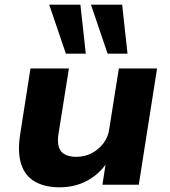

<svg xmlns="http://www.w3.org/2000/svg" viewBox="-20 -788 725 819"><path d="M234 11Q172 11 129.5 -13Q87 -37 70.5 -87.5Q54 -138 66 -215L110 -496H274L230 -220Q224 -185 230.5 -162.5Q237 -140 256.5 -129.5Q276 -119 305 -119Q342 -119 372 -135Q402 -151 422 -178Q442 -205 446 -238L487 -496H650L572 0H417L432 -98H439Q404 -45 351.5 -17Q299 11 234 11ZM439 -559 368 -768H501L524 -559ZM261 -559 190 -768H323L346 -559Z"/></svg>

Font: Nunito Sans 10pt SemiExpanded ExtraBold
Style: Italic
Weight: 800
Width: 6
Italic angle: -9°
Designer: Vernon Adams
Foundry: Vernon Adams
Version: Version 3.101;gftools[0.9.27]